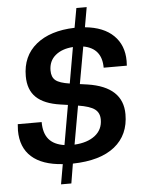

<svg xmlns="http://www.w3.org/2000/svg" viewBox="-62 -876 765 1040"><g transform="rotate(-5 321.0 -356.0)"><path d="M283.2 116.2H227.1L246.1 7.8Q134.8 0.5 77.4 -51Q20 -102.5 20 -194.8Q20 -206.5 22 -229H151.9Q151.9 -168.5 179.7 -135.5Q207.5 -102.5 264.2 -94.2L301.8 -309.1L262.2 -314.9Q173.3 -327.6 130.6 -368.7Q87.9 -409.7 87.9 -483.9Q87.9 -593.3 164.3 -655.8Q240.7 -718.3 374 -722.2L393.1 -828.1H449.2L430.2 -720.2Q531.2 -710.4 585.2 -657.5Q639.2 -604.5 639.2 -519Q639.2 -502 638.2 -493.2H512.2Q512.2 -599.1 412.1 -617.2L376 -416L417 -410.2Q607.9 -381.3 607.9 -231.9Q607.9 -119.6 529.1 -56.4Q450.2 6.8 300.8 9.8ZM472.2 -214.8Q472.2 -251.5 446.5 -271Q420.9 -290.5 356 -300.8L318.8 -91.8Q389.2 -95.7 430.7 -127.9Q472.2 -160.2 472.2 -214.8ZM224.1 -502.9Q224.1 -466.8 245.1 -449.5Q266.1 -432.1 321.8 -423.8L356 -619.1Q296.4 -615.2 260.3 -585Q224.1 -554.7 224.1 -502.9Z"/></g></svg>

Font: Creato Display
Style: Bold Italic
Weight: 700
Italic angle: -10°
Version: Version 1.000